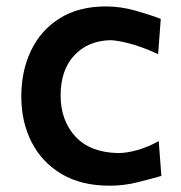

<svg xmlns="http://www.w3.org/2000/svg" viewBox="-20 -572 569 603"><path d="M323.7 11.2Q235.4 11.2 173.6 -25.4Q111.8 -62 79.3 -125.5Q46.9 -189 46.9 -269Q46.9 -349.6 77.6 -413.6Q108.4 -477.5 167.7 -514.6Q227.1 -551.8 312.5 -551.8Q358.9 -551.8 405.5 -538.6Q452.1 -525.4 484.9 -512.7L476.6 -401.9Q424.8 -425.8 385.3 -435.8Q345.7 -445.8 325.7 -445.8Q255.9 -443.8 213.1 -397.9Q170.4 -352.1 170.4 -272Q170.4 -193.8 216.8 -143.3Q263.2 -92.8 351.6 -91.3Q378.4 -91.3 411.9 -100.8Q445.3 -110.4 478.5 -128.9L486.8 -19.5Q456.1 -10.7 413.1 0.2Q370.1 11.2 323.7 11.2Z"/></svg>

Font: Pinar DS1 SemiBold
Style: Regular
Weight: 600
Designer: Amin Abedi
Version: Version 3.000